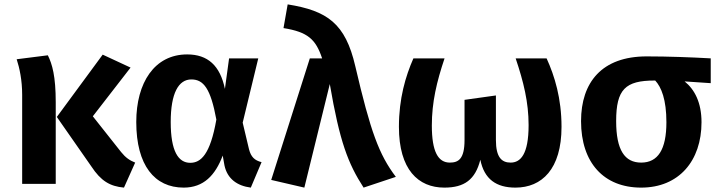

<svg xmlns="http://www.w3.org/2000/svg" viewBox="-20 -838 3274 875"><path d="M575 -530 448 -589 239 -305 396 -80C440 -13 481 11 545 17L596 -97C571 -107 553 -119 532 -145L403 -308ZM198 -586 56 -568C69 -528 81 -473 81 -406V0H234V-372C234 -491 218 -546 198 -586Z M833 -590C684 -590 601 -461 601 -282C601 -84 685 17 817 17C908 17 961 -39 995 -129L1003 -84C1016 -23 1061 9 1123 17L1172 -99C1140 -107 1124 -123 1115 -157L1086 -279L1157 -572H1024L1005 -433C983 -539 927 -590 833 -590ZM852 -476C908 -476 940 -434 966 -293C938 -133 895 -96 847 -96C793 -96 758 -148 758 -282C758 -414 794 -476 852 -476Z M1291 -818 1272 -710C1383 -692 1419 -659 1448 -572H1392L1216 -18L1367 17L1483 -455C1528 -192 1566 -93 1637 17L1784 -32C1707 -134 1669 -237 1599 -537C1554 -731 1472 -789 1291 -818Z M2471 -572H2330C2366 -465 2389 -372 2389 -268C2389 -134 2352 -97 2307 -97C2267 -97 2240 -120 2240 -200V-403L2097 -383V-200C2097 -113 2069 -97 2030 -97C1977 -97 1948 -146 1948 -266C1948 -372 1970 -465 2006 -572H1864C1828 -490 1798 -389 1798 -260C1798 -65 1886 17 2005 17C2096 17 2146 -19 2169 -110C2187 -21 2242 17 2329 17C2449 17 2539 -67 2539 -260C2539 -389 2508 -491 2471 -572Z M3219 -572C3130 -577 3025 -581 2927 -581C2723 -581 2628 -463 2628 -286C2628 -96 2732 17 2902 17C3074 17 3177 -105 3177 -281C3177 -370 3146 -430 3100 -467L3219 -459ZM2902 -97C2827 -97 2788 -154 2788 -286C2788 -431 2830 -471 2963 -471H2966C2994 -441 3017 -384 3017 -281C3017 -156 2978 -97 2902 -97Z"/></svg>

Font: Glow Sans SC Normal
Style: Bold
Weight: 700
Designer: Ryoko NISHIZUKA (kana, bopomofo & ideographs); Paul D. Hunt (Latin, Greek & Cyrillic); Sandoll Communications, Soo-young
Version: Version 0.93